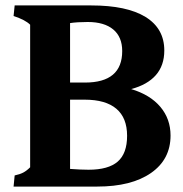

<svg xmlns="http://www.w3.org/2000/svg" viewBox="-20 -687 674 707"><path d="M91 -71V-596Q73 -614 30 -628L34 -667H316Q447 -667 516 -624.5Q585 -582 585 -501Q585 -446 554 -410.5Q523 -375 463 -359Q533 -338 570.5 -293.5Q608 -249 608 -188Q608 -100 536 -50Q464 0 338 0H30L34 -41Q53 -45 65.5 -51.5Q78 -58 91 -71ZM430 -499Q430 -551 397 -578.5Q364 -606 303 -606Q265 -606 238 -602V-383H293Q430 -383 430 -499ZM448 -187Q448 -253 408.5 -286.5Q369 -320 292 -320H238V-65Q277 -62 306 -62Q379 -62 413.5 -92Q448 -122 448 -187Z"/></svg>

Font: Caladea
Style: Bold
Weight: 700
Designer: Carolina Giovagnoli and Andres Torresi
Foundry: Carolina Giovagnoli & Andres Torresi
Version: Version 1.001